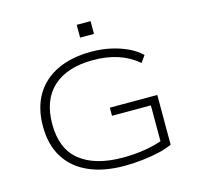

<svg xmlns="http://www.w3.org/2000/svg" viewBox="-125 -1024 1195 1164"><g transform="rotate(-15 472.5 -442.5)"><path d="M515 8Q386 8 292.5 -33.5Q199 -75 149 -155Q99 -235 99 -351Q99 -466 147 -547Q195 -628 285 -670.5Q375 -713 497 -713Q562 -713 619 -700.5Q676 -688 724 -665.5Q772 -643 806 -610L776 -568Q721 -615 651.5 -638Q582 -661 495 -661Q334 -661 245.5 -581.5Q157 -502 157 -349Q157 -193 252 -118Q347 -43 519 -43Q592 -43 660 -54Q728 -65 783 -87L764 -57V-305H520V-356H818V-44Q785 -28 736 -16.5Q687 -5 629.5 1.5Q572 8 515 8ZM456 -813V-893H543V-813Z"/></g></svg>

Font: Nunito Sans 7pt Expanded ExtraLight
Style: Regular
Weight: 250
Width: 7
Designer: Vernon Adams
Foundry: Vernon Adams
Version: Version 3.101;gftools[0.9.27]